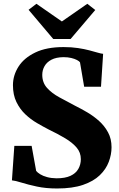

<svg xmlns="http://www.w3.org/2000/svg" viewBox="-20 -1008 646 1038"><path d="M288.5 11Q228 11 179.2 0.5Q130.5 -10 96.2 -20.8Q62 -31.5 44.5 -33L57.5 -219.5H151L175.5 -84Q182.5 -75 197.5 -65.8Q212.5 -56.5 234.8 -50.5Q257 -44.5 285.5 -44Q332.5 -44 361.2 -57.5Q390 -71 403.5 -94.8Q417 -118.5 417 -147.5Q417 -183.5 394.2 -210.2Q371.5 -237 332.2 -260.5Q293 -284 242 -308.5Q213 -323.5 179.5 -343Q146 -362.5 116.8 -390.2Q87.5 -418 68.8 -456.5Q50 -495 50 -547.5Q50 -600.5 80 -647.8Q110 -695 170.8 -724.2Q231.5 -753.5 323.5 -753.5Q367 -753.5 401.5 -748.2Q436 -743 462.5 -736Q489 -729 507.8 -723.5Q526.5 -718 537.5 -717L526 -539H435L412.5 -671Q408.5 -677 396.2 -683.5Q384 -690 365.5 -694.5Q347 -699 323 -699Q283.5 -698.5 258.2 -685.2Q233 -672 220.8 -650.5Q208.5 -629 208.5 -603.5Q208.5 -561.5 234.2 -532.8Q260 -504 301 -481.8Q342 -459.5 387.5 -435.5Q418 -420.5 452 -400.5Q486 -380.5 515.8 -353.8Q545.5 -327 564.2 -292.2Q583 -257.5 583 -212Q583 -172.5 568 -132.8Q553 -93 519.2 -60.5Q485.5 -28 428.8 -8.5Q372 11 288.5 11ZM268 -797 134.5 -955 177 -987.5 314.5 -892 452 -987.5 495 -954 361.5 -797Z"/></svg>

Font: Merriweather 60pt Black
Style: Regular
Weight: 900
Version: Version 2.100